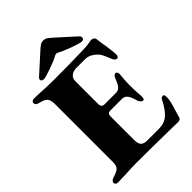

<svg xmlns="http://www.w3.org/2000/svg" viewBox="-245 -955 1067 1067"><g transform="rotate(-45 288.5 -421.0)"><path d="M16 -11Q16 -17 21.5 -23Q27 -29 36 -32Q71 -42 83.5 -54Q96 -66 96 -95V-551Q96 -583 84 -596.5Q72 -610 36 -618Q15 -623 15 -639Q15 -646 20.5 -650.5Q26 -655 35 -655Q71 -655 110 -652Q160 -650 179 -650Q313 -650 412 -653Q443 -653 464.5 -657Q486 -661 489 -661Q498 -661 506 -656Q514 -651 515 -640Q518 -607 524 -579Q532 -523 532 -505Q532 -496 528.5 -490.5Q525 -485 519 -485Q513 -485 507.5 -489.5Q502 -494 498 -502Q483 -539 476 -553Q469 -567 459 -577Q445 -591 428 -600Q411 -609 386 -609H323Q298 -609 282 -596.5Q266 -584 266 -563V-379Q266 -355 292 -355H377Q400 -355 411.5 -370Q423 -385 435 -417Q443 -435 456 -435Q461 -435 465 -428.5Q469 -422 468 -412Q463 -364 463 -329Q463 -286 467 -246V-238Q467 -218 457 -218Q450 -218 443 -225Q436 -232 433 -242Q424 -276 412 -292Q400 -308 382 -308H288Q266 -308 266 -285V-96Q266 -69 277.5 -57Q289 -45 315 -45H404Q450 -45 477 -68Q506 -92 534 -148Q540 -160 553 -160Q563 -160 563 -140Q563 -122 558 -101Q553 -80 542 -46L531 -8Q527 4 507 4L468 3Q273 0 179 0Q145 0 106 3Q54 5 35 5Q26 5 21 0Q16 -5 16 -11ZM132 -705Q132 -714 141 -721L247 -817Q267 -835 276.5 -841Q286 -847 299 -847Q313 -847 322.5 -841Q332 -835 352 -817L457 -722Q465 -715 465 -705Q465 -699 460.5 -695Q456 -691 448 -691Q434 -691 385.5 -708.5Q337 -726 312 -740Q307 -744 299 -744Q291 -744 286 -740Q263 -727 213.5 -709.5Q164 -692 152 -692Q143 -692 137.5 -695.5Q132 -699 132 -705Z"/></g></svg>

Font: EB Garamond ExtraBold
Style: Regular
Weight: 800
Designer: Georg Duffner and Octavio Pardo
Foundry: Georg Duffner
Version: Version 1.000